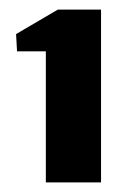

<svg xmlns="http://www.w3.org/2000/svg" viewBox="-20 -821 270 400"><path d="M75.5 -441V-714H15.5L13.5 -750L100.5 -801H190.5V-441Z"/></svg>

Font: Big Shoulders Stencil Text Black
Style: Regular
Weight: 900
Designer: Patric King
Foundry: XO Type Co
Version: Version 1.000